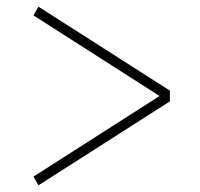

<svg xmlns="http://www.w3.org/2000/svg" viewBox="-20 -568 598 574"><path d="M80 -40 457 -281 80 -522 95 -548 488 -297V-265L95 -14Z"/></svg>

Font: Maitree ExtraLight
Style: Regular
Weight: 250
Designer: CadsonDemak Team
Foundry: CadsonDemak
Version: Version 1.002